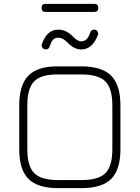

<svg xmlns="http://www.w3.org/2000/svg" viewBox="-20 -978 726 998"><path d="M217 -916Q196 -916 196 -937Q196 -958 217 -958H470Q491 -958 491 -937Q491 -916 470 -916ZM402 -721Q365 -721 331 -757Q306 -782 284 -782Q266 -782 256.5 -772.5Q247 -763 238 -736Q233 -721 218 -721Q206 -721 200 -731Q194 -741 198 -749Q223 -824 284 -824Q325 -824 361 -786Q384 -763 402 -763Q435 -763 449 -809Q454 -824 470 -824Q481 -824 486.5 -814.5Q492 -805 489 -797Q461 -721 402 -721ZM283 0Q176 0 128 -48Q80 -96 80 -203V-430Q80 -537 128 -585.5Q176 -634 282 -633H403Q510 -633 558 -584.5Q606 -536 606 -430V-203Q606 -96 558 -48Q510 0 403 0ZM122 -203Q122 -114 158 -78Q194 -42 283 -42H403Q492 -42 528 -78Q564 -114 564 -203V-430Q564 -518 528 -554.5Q492 -591 403 -591H282Q194 -592 158 -555.5Q122 -519 122 -430Z"/></svg>

Font: Jura Light
Style: Regular
Weight: 300
Designer: Daniel Johnson, Alexei Vanyashin
Foundry: Daniel Johnson
Version: Version 5.103